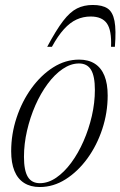

<svg xmlns="http://www.w3.org/2000/svg" viewBox="-20 -743 485 773"><path d="M298.5 -503Q336 -503 361.8 -486.5Q387.5 -470 400.5 -438Q413.5 -406 413.5 -358.5Q413.5 -289.5 391.8 -223.5Q370 -157.5 331.8 -105Q293.5 -52.5 244.2 -21.2Q195 10 140 10Q103 10 77 -6.5Q51 -23 38 -55.2Q25 -87.5 25 -134Q25 -203.5 46.8 -269.2Q68.5 -335 106.8 -387.8Q145 -440.5 194.2 -471.8Q243.5 -503 298.5 -503ZM140.5 -5.5Q174 -5.5 206.2 -27.5Q238.5 -49.5 266.8 -87.8Q295 -126 316.2 -174.5Q337.5 -223 349.8 -276.2Q362 -329.5 362 -381Q362 -436.5 346.5 -462Q331 -487.5 298 -487.5Q265 -487.5 232.5 -465.5Q200 -443.5 171.8 -405.2Q143.5 -367 122.2 -318.5Q101 -270 88.8 -216.8Q76.5 -163.5 76.5 -111.5Q76.5 -56.5 92 -31Q107.5 -5.5 140.5 -5.5ZM345 -676.5Q315 -676.5 288.5 -664.5Q262 -652.5 237.5 -625.5Q213 -598.5 189 -554.5H170Q206 -622 234 -658.5Q262 -695 290 -709Q318 -723 353.5 -723Q392 -723 413 -709Q434 -695 441 -658.5Q448 -622 442.5 -554.5H427Q430 -620.5 410.5 -648.5Q391 -676.5 345 -676.5Z"/></svg>

Font: Newsreader 60pt Light
Style: Italic
Weight: 300
Italic angle: -17°
Designer: Hugues Gentile
Foundry: Production Type
Version: Version 1.003